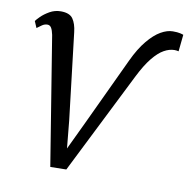

<svg xmlns="http://www.w3.org/2000/svg" viewBox="-69 -634 701 710"><g transform="rotate(10 282.0 -279.0)"><path d="M383.5 -429.5Q406 -477.5 430.8 -507.2Q455.5 -537 479.5 -550.8Q503.5 -564.5 524.5 -564.5Q542.5 -564.5 552 -562.2Q561.5 -560 564.5 -558.5L558 -495.5Q554.5 -496.5 550.5 -497Q546.5 -497.5 542.5 -497.5Q523.5 -497.5 503.2 -486.2Q483 -475 461.2 -448.2Q439.5 -421.5 416.5 -375.5L225 7L165 8L87 -474Q83.5 -491 78.2 -499.8Q73 -508.5 63.5 -508.5Q52.5 -508.5 42.8 -501.5Q33 -494.5 25.5 -489L15 -513.5Q18 -518.5 30.5 -531Q43 -543.5 62.2 -554.5Q81.5 -565.5 104 -565.5Q137 -565.5 149.5 -547.5Q162 -529.5 165.5 -498.5L204 -173.5L214 -70L263 -173Z"/></g></svg>

Font: Merriweather 24pt Light
Style: Italic
Weight: 300
Italic angle: -7.8°
Version: Version 2.101